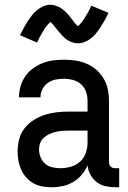

<svg xmlns="http://www.w3.org/2000/svg" viewBox="-20 -779 540 807"><path d="M197 8Q177 8 157.5 4.5Q138 1 121 -8.5Q104 -18 90.5 -33Q77 -48 69 -66Q61 -84 57.5 -103.5Q54 -123 54 -142Q54 -168 60.5 -193.5Q67 -219 83 -239.5Q99 -260 121 -274Q143 -288 167.5 -296Q192 -304 217.5 -307Q243 -310 269 -310H348V-355Q348 -375 341.5 -393.5Q335 -412 320.5 -425Q306 -438 287 -443Q268 -448 249 -448Q231 -448 213.5 -444.5Q196 -441 181.5 -431Q167 -421 158.5 -404.5Q150 -388 150 -370H60V-371Q60 -394 66.5 -416.5Q73 -439 86 -458Q99 -477 118 -491Q137 -505 158.5 -513.5Q180 -522 202.5 -525Q225 -528 249 -528Q273 -528 297 -524.5Q321 -521 343.5 -511.5Q366 -502 384.5 -486Q403 -470 415.5 -449Q428 -428 433 -404Q438 -380 438 -355V-99Q438 -93 439.5 -88Q441 -83 445 -79Q449 -75 454 -73.5Q459 -72 465 -72H481V8H465Q444 8 423.5 3.5Q403 -1 386.5 -13.5Q370 -26 360 -45Q350 -64 348 -84Q339 -63 323.5 -44.5Q308 -26 287.5 -14Q267 -2 244 3Q221 8 197 8ZM233 -72Q255 -72 277 -78Q299 -84 316 -99Q333 -114 340.5 -136Q348 -158 348 -180V-230H269Q255 -230 241 -229Q227 -228 213.5 -224.5Q200 -221 187.5 -215.5Q175 -210 164.5 -200.5Q154 -191 149 -178Q144 -165 144 -151Q144 -134 150.5 -118Q157 -102 169.5 -91Q182 -80 199 -76Q216 -72 233 -72ZM308 -597Q294 -597 282 -601.5Q270 -606 260 -613Q250 -620 241 -630Q232 -640 224.5 -649Q217 -658 208 -669.5Q199 -681 192 -687Q190 -685 184.5 -679.5Q179 -674 176.5 -670.5Q174 -667 171 -663Q168 -659 165 -654Q162 -649 158.5 -643Q155 -637 151 -630.5Q147 -624 143.5 -616.5Q140 -609 136 -600L64 -631Q73 -649 81.5 -664.5Q90 -680 98 -692Q106 -704 114.5 -715Q123 -726 135 -736Q147 -746 162 -752.5Q177 -759 192 -759Q200 -759 207.5 -757Q215 -755 221.5 -752.5Q228 -750 235 -745.5Q242 -741 247.5 -736.5Q253 -732 259 -726Q265 -720 269.5 -714.5Q274 -709 278.5 -703Q283 -697 288.5 -690Q294 -683 298 -678Q302 -673 308 -669Q310 -671 315.5 -676.5Q321 -682 323.5 -685.5Q326 -689 329 -693Q332 -697 335 -702Q338 -707 341.5 -713Q345 -719 349 -725.5Q353 -732 356.5 -739.5Q360 -747 364 -755L436 -725Q427 -706 418.5 -691Q410 -676 402 -664Q394 -652 385.5 -641Q377 -630 365 -620Q353 -610 338 -603.5Q323 -597 308 -597Z"/></svg>

Font: Iosevka SS18 Medium
Style: Regular
Weight: 500
Monospace: yes
Designer: Belleve Invis
Foundry: Belleve Invis
Version: Version 25.1.1; ttfautohint (v1.8.4)